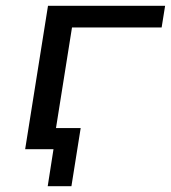

<svg xmlns="http://www.w3.org/2000/svg" viewBox="-20 -516 591 664"><path d="M145 128 165 0H72L82 -73H259L227 128ZM67 0 146 -496H551L539 -421H229L162 0Z"/></svg>

Font: Nunito Sans 7pt SemiExpanded
Style: Italic
Weight: 400
Width: 6
Italic angle: -9°
Designer: Vernon Adams
Foundry: Vernon Adams
Version: Version 3.101;gftools[0.9.27]